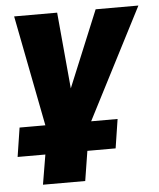

<svg xmlns="http://www.w3.org/2000/svg" viewBox="-67 -542 632 765"><g transform="rotate(-5 249.0 -159.0)"><path d="M74 180 94 61H-17L1 -55H142L108 -35L18 -498H190L221 -159H204L344 -498H515L277 -35L251 -55H393L375 61H262L243 180Z"/></g></svg>

Font: Nunito Sans 10pt Condensed Black
Style: Italic
Weight: 900
Width: 3
Italic angle: -9°
Designer: Vernon Adams
Foundry: Vernon Adams
Version: Version 3.101;gftools[0.9.27]